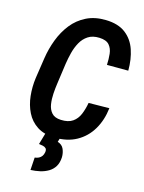

<svg xmlns="http://www.w3.org/2000/svg" viewBox="-138 -801 828 1107"><g transform="rotate(15 276.5 -247.5)"><path d="M379.9 -233.9 503.4 -235.4Q495.1 -162.6 461.9 -106.4Q428.7 -50.3 373 -19.3Q317.4 11.7 241.2 9.8Q177.7 8.3 136.7 -18.6Q95.7 -45.4 74 -89.4Q52.2 -133.3 46.6 -186.5Q41 -239.7 48.3 -293.5L66.9 -417Q75.7 -475.1 96.7 -530.3Q117.7 -585.4 152.3 -629.2Q187 -672.9 237.1 -697.8Q287.1 -722.7 353 -721.2Q427.2 -719.7 471.4 -685.8Q515.6 -651.9 534.4 -595.9Q553.2 -540 552.7 -472.7L425.3 -473.1Q427.2 -507.3 423.8 -538.8Q420.4 -570.3 402.6 -590.8Q384.8 -611.3 343.3 -612.8Q302.7 -614.3 275.9 -596.7Q249 -579.1 232.7 -549.6Q216.3 -520 207.5 -485.4Q198.7 -450.7 193.8 -418L176.3 -293Q172.4 -266.6 170.2 -233.9Q168 -201.2 172.6 -170.7Q177.2 -140.1 195.1 -119.9Q212.9 -99.6 250.5 -98.1Q294.9 -96.2 320.8 -114.3Q346.7 -132.3 359.9 -163.8Q373 -195.3 379.9 -233.9ZM185.1 0 274.9 -0.5 266.1 28.8Q293 37.1 303 59.8Q313 82.5 312.5 108.4Q311 141.6 297.6 163.8Q284.2 186 261.5 199.5Q238.8 212.9 211.7 219Q184.6 225.1 156.2 226.1L161.1 150.9Q174.8 149.4 185.3 144Q195.8 138.7 202.6 129.2Q209.5 119.6 211.9 105.5Q214.4 89.4 207.3 82.3Q200.2 75.2 188.7 72.8Q177.2 70.3 165 68.8Z"/></g></svg>

Font: Roboto Condensed SemiBold
Style: Italic
Weight: 600
Italic angle: -12°
Designer: Christian Robertson
Foundry: Google
Version: Version 3.008; 2023